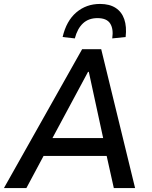

<svg xmlns="http://www.w3.org/2000/svg" viewBox="-34 -955 772 975"><path d="M-14 0 383 -705H480L652 0H544L499 -202L540 -163H153L208 -202L100 0ZM413 -590 219 -229 202 -254H520L495 -230L417 -590ZM346 -760 284 -767Q303 -849 353.5 -892Q404 -935 474 -935Q522 -935 553 -915Q584 -895 597 -857.5Q610 -820 604 -767L536 -760Q543 -808 525.5 -835.5Q508 -863 461 -863Q416 -863 387.5 -836.5Q359 -810 346 -760Z"/></svg>

Font: Nunito Sans 7pt SemiCondensed SemiBold
Style: Italic
Weight: 600
Width: 4
Italic angle: -9°
Designer: Vernon Adams
Foundry: Vernon Adams
Version: Version 3.101;gftools[0.9.27]